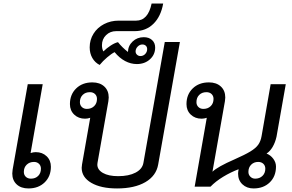

<svg xmlns="http://www.w3.org/2000/svg" viewBox="-20 -1049 1642 1079"><path d="M266 -112Q266 -58 231 -24Q196 10 140 10Q98 10 73.5 -13Q49 -36 49 -74Q49 -80 51 -96L136 -576H220L152 -189Q167 -194 181 -194Q218 -194 242 -171Q266 -148 266 -112ZM210 -101Q210 -118 199 -128.5Q188 -139 171 -139Q146 -139 130 -123.5Q114 -108 114 -83Q114 -66 125 -55.5Q136 -45 154 -45Q179 -45 194.5 -60.5Q210 -76 210 -101Z M991 -813 869 -125Q858 -61 797 -25.5Q736 10 638 10Q547 10 493 -21.5Q439 -53 439 -106Q439 -111 441 -125L487 -387Q472 -382 458 -382Q421 -382 397 -405Q373 -428 373 -464Q373 -518 408 -552Q443 -586 499 -586Q541 -586 566 -563Q591 -540 591 -501Q591 -494 589 -480L528 -134Q527 -131 527 -124Q527 -95 558.5 -77Q590 -59 644 -59Q704 -59 742 -79Q780 -99 786 -134L906 -813ZM525 -493Q525 -510 514 -520.5Q503 -531 485 -531Q460 -531 444.5 -515.5Q429 -500 429 -475Q429 -458 440 -447.5Q451 -437 468 -437Q493 -437 509 -452.5Q525 -468 525 -493Z M852 -782Q852 -742 822.5 -715.5Q793 -689 749 -689Q715 -689 683 -706Q651 -723 624 -756Q606 -747 582 -726.5Q558 -706 540 -684Q514 -697 499 -723Q484 -749 484 -783Q484 -825 505.5 -859.5Q527 -894 564.5 -913.5Q602 -933 647 -933H745Q812 -933 832 -1029H897Q884 -956 842 -915Q800 -874 737 -874H633Q599 -874 576 -851.5Q553 -829 553 -795Q553 -774 561 -760Q579 -778 602 -793Q625 -808 643 -812Q667 -782 699 -757Q700 -792 725.5 -816Q751 -840 788 -840Q817 -840 834.5 -824Q852 -808 852 -782ZM807 -773Q807 -785 799.5 -792Q792 -799 780 -799Q765 -799 753.5 -787Q742 -775 742 -760Q742 -749 750 -741.5Q758 -734 769 -734Q785 -734 796 -745.5Q807 -757 807 -773Z M1478 -186Q1501 -177 1516 -156.5Q1531 -136 1531 -113Q1531 -58 1496 -24Q1461 10 1405 10Q1367 10 1342.5 -13Q1318 -36 1318 -73Q1318 -82 1321 -98Q1276 -81 1234 -55.5Q1192 -30 1163 0H1074L1142 -387Q1127 -382 1113 -382Q1076 -382 1052 -405Q1028 -428 1028 -464Q1028 -518 1063 -552Q1098 -586 1154 -586Q1196 -586 1221 -563Q1246 -540 1246 -501Q1246 -494 1244 -480L1174 -84Q1203 -112 1297 -153Q1356 -179 1386.5 -197.5Q1417 -216 1431 -235.5Q1445 -255 1450 -284L1501 -576H1586L1534 -281Q1527 -249 1512.5 -224Q1498 -199 1478 -186ZM1123 -437Q1148 -437 1164 -452.5Q1180 -468 1180 -493Q1180 -510 1169 -520.5Q1158 -531 1140 -531Q1115 -531 1099.5 -515.5Q1084 -500 1084 -475Q1084 -458 1095 -447.5Q1106 -437 1123 -437ZM1471 -101Q1471 -118 1460 -128.5Q1449 -139 1431 -139Q1407 -139 1391.5 -123.5Q1376 -108 1376 -83Q1376 -67 1387 -56Q1398 -45 1414 -45Q1439 -45 1455 -60.5Q1471 -76 1471 -101Z"/></svg>

Font: Sarabun
Style: Italic
Weight: 400
Italic angle: -10°
Designer: Suppakit Chalermlarp | Katatrad Co.,Ltd.
Foundry: Cadson Demak Co.,Ltd.
Version: Version 1.000; ttfautohint (v1.6)